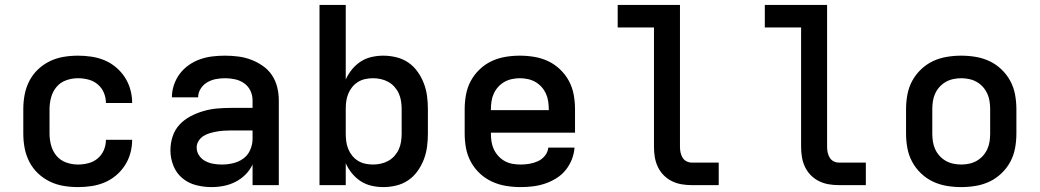

<svg xmlns="http://www.w3.org/2000/svg" viewBox="-20 -755 4240 783"><path d="M298 8Q268 8 238.5 3Q209 -2 182.5 -15Q156 -28 134.5 -48.5Q113 -69 99.5 -95.5Q86 -122 80.5 -151Q75 -180 75 -210V-310Q75 -340 80.5 -369Q86 -398 99.5 -424.5Q113 -451 134.5 -471.5Q156 -492 182.5 -505Q209 -518 238.5 -523Q268 -528 298 -528Q325 -528 352.5 -524Q380 -520 405.5 -509.5Q431 -499 452.5 -481Q474 -463 489 -440Q504 -417 511.5 -390Q519 -363 519 -335Q519 -335 519 -335Q519 -335 519 -335H412Q412 -335 412 -335Q412 -335 412 -335Q412 -357 403.5 -377Q395 -397 378.5 -411Q362 -425 340.5 -430.5Q319 -436 298 -436Q273 -436 249.5 -427.5Q226 -419 210.5 -400.5Q195 -382 188.5 -358Q182 -334 182 -310V-210Q182 -186 188.5 -162Q195 -138 210.5 -119.5Q226 -101 249.5 -92.5Q273 -84 298 -84Q319 -84 340.5 -89.5Q362 -95 378.5 -109Q395 -123 403.5 -143Q412 -163 412 -185Q412 -185 412 -185Q412 -185 412 -185H519Q519 -185 519 -185Q519 -185 519 -185Q519 -157 511.5 -130Q504 -103 489 -80Q474 -57 452.5 -39Q431 -21 405.5 -10.5Q380 0 352.5 4Q325 8 298 8Z M843 8Q811 8 779.5 0Q748 -8 723.5 -28.5Q699 -49 687 -79.5Q675 -110 675 -142Q675 -171 684 -198.5Q693 -226 712 -246.5Q731 -267 756.5 -280.5Q782 -294 809.5 -302Q837 -310 865 -312.5Q893 -315 922 -315H1010V-346Q1010 -367 1001 -385.5Q992 -404 975.5 -415.5Q959 -427 939 -431.5Q919 -436 898 -436Q879 -436 860.5 -432.5Q842 -429 825.5 -419.5Q809 -410 798.5 -393.5Q788 -377 788 -358H681Q681 -384 689.5 -409Q698 -434 713.5 -454.5Q729 -475 750.5 -490Q772 -505 796.5 -513.5Q821 -522 846.5 -525Q872 -528 898 -528Q925 -528 952 -524.5Q979 -521 1004 -511.5Q1029 -502 1051.5 -486.5Q1074 -471 1089 -448.5Q1104 -426 1110.5 -399.5Q1117 -373 1117 -346V0H1010V-84Q999 -61 981 -43Q963 -25 940.5 -13.5Q918 -2 893 3Q868 8 843 8ZM885 -84Q908 -84 931 -89.5Q954 -95 972.5 -108.5Q991 -122 1000.5 -144Q1010 -166 1010 -189V-223H922Q907 -223 892.5 -222Q878 -221 864 -218.5Q850 -216 836 -212Q822 -208 810 -200.5Q798 -193 790 -180.5Q782 -168 782 -153Q782 -136 792 -121Q802 -106 817.5 -98Q833 -90 850 -87Q867 -84 885 -84Z M1543 8Q1519 8 1495 2.5Q1471 -3 1451 -16Q1431 -29 1415.5 -48Q1400 -67 1390 -89V0H1283V-735H1390V-431Q1400 -453 1415.5 -472Q1431 -491 1451 -504Q1471 -517 1495 -522.5Q1519 -528 1543 -528Q1570 -528 1596.5 -521.5Q1623 -515 1645 -500Q1667 -485 1683 -462.5Q1699 -440 1708.5 -415Q1718 -390 1721.5 -363.5Q1725 -337 1725 -310V-210Q1725 -183 1721.5 -156.5Q1718 -130 1708.5 -105Q1699 -80 1683 -57.5Q1667 -35 1645 -20Q1623 -5 1596.5 1.5Q1570 8 1543 8ZM1501 -84Q1517 -84 1533 -87.5Q1549 -91 1563.5 -99Q1578 -107 1589 -119.5Q1600 -132 1606.5 -146.5Q1613 -161 1615.5 -177.5Q1618 -194 1618 -210V-310Q1618 -326 1615.5 -342.5Q1613 -359 1606.5 -373.5Q1600 -388 1589 -400.5Q1578 -413 1563.5 -421Q1549 -429 1533 -432.5Q1517 -436 1501 -436Q1485 -436 1469 -432.5Q1453 -429 1439.5 -420.5Q1426 -412 1416 -399.5Q1406 -387 1400 -372Q1394 -357 1392 -341.5Q1390 -326 1390 -310V-210Q1390 -194 1392 -178.5Q1394 -163 1400 -148Q1406 -133 1416 -120.5Q1426 -108 1439.5 -99.5Q1453 -91 1469 -87.5Q1485 -84 1501 -84Z M2103 8Q2073 8 2043 3Q2013 -2 1986 -14.5Q1959 -27 1937 -47.5Q1915 -68 1900.5 -94.5Q1886 -121 1880.5 -150.5Q1875 -180 1875 -210V-310Q1875 -340 1880.5 -369.5Q1886 -399 1900 -425Q1914 -451 1936 -472Q1958 -493 1984.5 -505.5Q2011 -518 2040.5 -523Q2070 -528 2100 -528Q2130 -528 2159.5 -523Q2189 -518 2215.5 -505.5Q2242 -493 2264 -472Q2286 -451 2300 -425Q2314 -399 2319.5 -369.5Q2325 -340 2325 -310V-214H1982V-210Q1982 -193 1984.5 -177Q1987 -161 1994 -146Q2001 -131 2012.5 -118.5Q2024 -106 2038.5 -98Q2053 -90 2069.5 -87Q2086 -84 2103 -84Q2121 -84 2139 -87Q2157 -90 2173.5 -97.5Q2190 -105 2202 -119.5Q2214 -134 2216 -153H2323Q2321 -127 2311.5 -103.5Q2302 -80 2286 -60.5Q2270 -41 2248 -27.5Q2226 -14 2202 -6Q2178 2 2153 5Q2128 8 2103 8ZM1982 -306H2218V-310Q2218 -326 2215.5 -342.5Q2213 -359 2206 -374Q2199 -389 2188 -401Q2177 -413 2163 -421Q2149 -429 2132.5 -432.5Q2116 -436 2100 -436Q2084 -436 2067.5 -432.5Q2051 -429 2037 -421Q2023 -413 2012 -401Q2001 -389 1994 -374Q1987 -359 1984.5 -342.5Q1982 -326 1982 -310Z M2801 0Q2780 0 2759.5 -3.5Q2739 -7 2720.5 -16Q2702 -25 2687 -40Q2672 -55 2663 -74Q2654 -93 2650.5 -113.5Q2647 -134 2647 -155V-643H2499V-735H2753V-155Q2753 -144 2755.5 -132.5Q2758 -121 2764 -111.5Q2770 -102 2780 -97Q2790 -92 2801 -92H2911V0Z M3401 0Q3380 0 3359.5 -3.5Q3339 -7 3320.5 -16Q3302 -25 3287 -40Q3272 -55 3263 -74Q3254 -93 3250.5 -113.5Q3247 -134 3247 -155V-643H3099V-735H3353V-155Q3353 -144 3355.5 -132.5Q3358 -121 3364 -111.5Q3370 -102 3380 -97Q3390 -92 3401 -92H3511V0Z M3900 8Q3870 8 3840.5 3Q3811 -2 3784.5 -14.5Q3758 -27 3736 -48Q3714 -69 3700 -95Q3686 -121 3680.5 -150.5Q3675 -180 3675 -210V-310Q3675 -340 3680.5 -369.5Q3686 -399 3700 -425Q3714 -451 3736 -472Q3758 -493 3784.5 -505.5Q3811 -518 3840.5 -523Q3870 -528 3900 -528Q3930 -528 3959.5 -523Q3989 -518 4015.5 -505.5Q4042 -493 4064 -472Q4086 -451 4100 -425Q4114 -399 4119.5 -369.5Q4125 -340 4125 -310V-210Q4125 -180 4119.5 -150.5Q4114 -121 4100 -95Q4086 -69 4064 -48Q4042 -27 4015.5 -14.5Q3989 -2 3959.5 3Q3930 8 3900 8ZM3900 -84Q3916 -84 3932.5 -87.5Q3949 -91 3963 -99Q3977 -107 3988 -119Q3999 -131 4006 -146Q4013 -161 4015.5 -177.5Q4018 -194 4018 -210V-310Q4018 -326 4015.5 -342.5Q4013 -359 4006 -374Q3999 -389 3988 -401Q3977 -413 3963 -421Q3949 -429 3932.5 -432.5Q3916 -436 3900 -436Q3884 -436 3867.5 -432.5Q3851 -429 3837 -421Q3823 -413 3812 -401Q3801 -389 3794 -374Q3787 -359 3784.5 -342.5Q3782 -326 3782 -310V-210Q3782 -194 3784.5 -177.5Q3787 -161 3794 -146Q3801 -131 3812 -119Q3823 -107 3837 -99Q3851 -91 3867.5 -87.5Q3884 -84 3900 -84Z"/></svg>

Font: Iosevka SS04 Semibold Extended
Style: Regular
Weight: 600
Width: 7
Monospace: yes
Designer: Belleve Invis
Foundry: Belleve Invis
Version: Version 19.0.0; ttfautohint (v1.8.4)